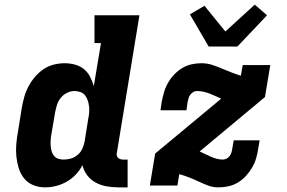

<svg xmlns="http://www.w3.org/2000/svg" viewBox="-20 -801 1240 829"><path d="M175 8Q148 8 124 -1.5Q100 -11 84 -31Q68 -51 60.5 -76Q53 -101 50.5 -127Q48 -153 50.5 -180.5Q53 -208 58 -235L74 -335Q78 -358 84.5 -381.5Q91 -405 102.5 -427Q114 -449 130.5 -468.5Q147 -488 167.5 -502Q188 -516 212 -522Q236 -528 259 -528Q282 -528 304 -522Q326 -516 342.5 -502.5Q359 -489 369 -469.5Q379 -450 385 -429L416 -615H388V-735H582L485 -144Q483 -137 484 -131Q485 -125 489 -120.5Q493 -116 499 -114Q505 -112 511 -112H531V8H491Q465 8 440 3.5Q415 -1 393.5 -12.5Q372 -24 357 -43.5Q342 -63 336 -88Q325 -66 307.5 -47.5Q290 -29 268 -16.5Q246 -4 222 2Q198 8 175 8ZM255 -112Q270 -112 286 -116.5Q302 -121 315 -132Q328 -143 335 -158Q342 -173 345 -188L361 -288Q364 -302 365 -315.5Q366 -329 364.5 -342Q363 -355 359 -367Q355 -379 347.5 -389Q340 -399 327.5 -403.5Q315 -408 301 -408Q285 -408 269 -400Q253 -392 242 -378Q231 -364 226 -348Q221 -332 218 -316L201 -216Q199 -204 198.5 -192Q198 -180 199 -168.5Q200 -157 203.5 -146Q207 -135 214 -127Q221 -119 232 -115.5Q243 -112 255 -112ZM923 8Q899 8 878 0Q857 -8 837 -17.5Q817 -27 796.5 -35Q776 -43 754 -49L746 0H627L650 -138L935 -375Q922 -381 910 -386.5Q898 -392 885 -397Q872 -402 858.5 -405Q845 -408 830 -408Q822 -408 814.5 -403.5Q807 -399 801.5 -392Q796 -385 794 -376.5Q792 -368 790 -360L785 -325H673L678 -360Q682 -381 688 -402Q694 -423 705 -442.5Q716 -462 732 -479Q748 -496 767.5 -507.5Q787 -519 808 -523.5Q829 -528 850 -528Q874 -528 895.5 -521Q917 -514 937 -505.5Q957 -497 977.5 -489Q998 -481 1020 -474L1028 -520H1147L1124 -382L842 -147Q854 -142 866 -136Q878 -130 890 -124.5Q902 -119 915.5 -115.5Q929 -112 943 -112Q951 -112 959 -116.5Q967 -121 972 -128Q977 -135 979.5 -143.5Q982 -152 983 -160L989 -195H1101L1095 -160Q1092 -139 1086 -118Q1080 -97 1068.5 -77.5Q1057 -58 1041.5 -41Q1026 -24 1006.5 -12.5Q987 -1 965.5 3.5Q944 8 923 8ZM881 -600 800 -739 863 -776 953 -665 1080 -781 1133 -735 1005 -600Z"/></svg>

Font: Iosevka Etoile Heavy
Style: Italic
Weight: 900
Italic angle: -9°
Designer: Belleve Invis
Foundry: Belleve Invis
Version: Version 22.1.2; ttfautohint (v1.8.4)